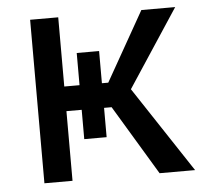

<svg xmlns="http://www.w3.org/2000/svg" viewBox="-44 -573 649 618"><g transform="rotate(-5 281.0 -264.0)"><path d="M543.9 -528.3 378.9 -277.3 562 0H447.3L312 -225.1H287.6V-130.4H215.3V-225.1H166V0H75.2V-528.3H166V-304.7H215.3V-408.7H287.6V-304.7H308.1L434.6 -528.3Z"/></g></svg>

Font: Noboto
Style: Regular
Weight: 400
Designer: Google
Version: Version 2.001101; 2014